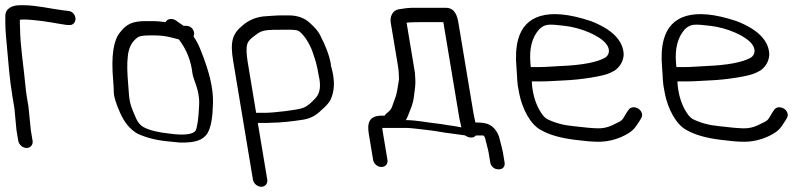

<svg xmlns="http://www.w3.org/2000/svg" viewBox="-21 -546 3111 737"><path d="M104.1 -5.5 97.4 -45.9 88.3 -136.1 82.1 -173.5C79.8 -187.1 78.1 -200.3 77 -212.9C70.5 -286.2 56.5 -368.8 55.9 -439C55.8 -448.1 54.6 -461.8 55.2 -470.1C57.4 -470.5 61.2 -471 66.1 -471H79.1C89.9 -471 102.5 -469.2 116 -468C155.1 -464.7 196.1 -455.7 235.8 -450.1L236.7 -450H243.7C261.2 -448 269.8 -462.9 268.7 -475.8C267.8 -486.9 259 -503.1 240.6 -504L234.1 -504.9L217.6 -506.9C176.5 -511.9 117.9 -526 69.9 -526H56.9C26.7 -526 -0.5 -514.6 -0.5 -484.6C-0.9 -445.4 -0.4 -429.6 4.8 -376.3C11.9 -302.1 14.6 -248.4 26.9 -174.7L34.5 -129L42.2 -46.8L49.1 -5.5C51.6 9.5 66.1 22 81.2 22C96.2 22 106.6 9.5 104.1 -5.5Z M717.8 -263.8C720.2 -241.5 745.5 -202 743.5 -146.4C741.5 -91.5 736 -56.8 729.9 -44.8C721.6 -31.6 690.6 -25 633.7 -32.7L633 -32.8L632.4 -32.9C587.8 -37.3 553.2 -45.7 531.4 -57.3C517.4 -64.9 506.2 -77.9 498.3 -99.1L498.1 -99.5L497.9 -99.9C471.9 -157.4 476 -167 471.1 -221.5C467 -267.8 466.4 -302.3 469.3 -326.3C471.8 -361.2 484.1 -385.8 508.2 -403.2C514.3 -406.9 527.5 -410 548.9 -410H575C594.5 -410 614.1 -407.7 633 -403C643.6 -400 657.6 -397.3 665.5 -394.8C694.2 -357.6 712.3 -313.7 717.8 -263.8ZM441.9 -424.4C413.5 -392.4 405.5 -329.8 413.3 -238.7C414.7 -222.5 415.6 -206.7 415.9 -191.5C416.4 -173 424.9 -147.2 440.2 -112.5C456.1 -76.7 477.8 -49.6 506 -33.5L506.6 -33.1L507.2 -32.9C540 -17.6 577.8 -7.6 626.3 -3.1L667.5 1L668 1C730.4 3 759 -8.8 775.8 -35.1C789.4 -58.8 795.4 -96.9 796.6 -151.3C798 -210.5 780.8 -273.4 752.4 -345.9C739.8 -378.3 733.3 -389.4 722 -405.7C723.4 -408.6 724.8 -415.6 723.9 -421C722.8 -427.7 719.6 -435.2 712.7 -440.5C706.3 -445.4 698.8 -447 692.1 -447H683.6C680.7 -448.9 674.6 -452.9 667.1 -458.2L654.4 -467.3C639.9 -477 622 -475.1 614.2 -460.9C596.2 -463.4 580.7 -465 570.2 -465L539.8 -465C487.5 -465 466 -454 441.9 -424.4Z M930 -306.5C924.2 -341.1 924.3 -364.6 928.1 -375.9L928.3 -376.7L928.5 -377.5C929.3 -382.7 935 -391.8 948.1 -402.5C986.8 -431.9 981.7 -432 1087.8 -432C1107.5 -432 1118.5 -430.1 1122 -428.6C1142.1 -420.2 1169.3 -376.8 1179.9 -343.6C1189.8 -312.9 1194.7 -302.2 1202.1 -257.5L1202.2 -257.1L1202.3 -256.6C1212.3 -214.4 1207 -186.3 1189.3 -168.5C1173.9 -152.9 1163.7 -140.7 1142.5 -131.8C1122.2 -123.8 1028.7 -113 997.7 -113H965.7C964.5 -113 963.3 -112.9 962.2 -112.8ZM972.2 -74H1004.2C1009.9 -74 1014.7 -74.2 1020.8 -74.9C1051.6 -75 1095.3 -79 1143.2 -86.7C1171.8 -91.5 1192.2 -103.1 1212.1 -122.8C1229.7 -138 1242.2 -151.2 1247.8 -163.2C1278.4 -228.6 1244.5 -298.2 1249.3 -298.2C1243.7 -331.9 1229.3 -370.3 1206.4 -413.7C1199.2 -427.4 1186.4 -441.8 1168.2 -458.2C1147 -477.9 1119.6 -487 1085.8 -487H1061.3C1049.1 -487 1034.1 -486.3 1016 -484.9L988.9 -482.9L988.4 -482.9C957.7 -478.7 933.9 -467.8 913.1 -450.8C870.3 -417.1 861.8 -385.6 874 -312.3L949.9 143.5C952.4 158.5 966.9 171 982 171C997 171 1007.4 158.5 1004.9 143.5L968.6 -74.2C969.8 -74 971 -74 972.2 -74Z M1557.2 -516C1547 -516 1531.8 -514 1509.4 -510.3C1484.3 -506.1 1475.4 -480 1478.8 -459.5L1505.9 -297.2C1508.3 -282.5 1509.5 -271.7 1509.6 -265.6C1509.8 -250.2 1511.4 -245.4 1509.6 -235.2C1505.8 -213.5 1503.1 -185.9 1494.8 -166.8C1483.8 -138.7 1484.6 -128 1468.1 -115.2C1462.2 -110.6 1458.9 -107.7 1455 -102H1443.5C1393.4 -102 1388.3 -70.5 1394.7 -31.8L1411.2 67.5C1413.8 83.1 1428.3 95 1443.3 95C1458.3 95 1468.8 83.1 1466.2 67.5L1448.9 -36.5C1447.4 -45.5 1446.6 -50.7 1446.5 -54.8C1446.7 -54.9 1449.3 -55 1451.3 -55H1541.2C1557.7 -55 1613.5 -47.3 1632.9 -45.3C1656.5 -42.7 1680.8 -36.9 1707.6 -34.1L1764.2 -26.3C1769.2 -22.1 1779.2 -18 1787 -18C1794.1 -18 1799 -18.9 1805.6 -26H1834.1C1834.2 -26 1840.2 -22.6 1841.9 -12.5L1842 -12L1851 23.7C1852.7 29.8 1853.7 34.1 1854.2 37.5L1860.7 76.5C1861.9 83.7 1865.2 91.5 1872.2 97.1C1878.6 102.4 1886.1 104 1892.8 104C1900 104 1907.5 102.1 1912.1 96C1916.4 90.4 1916.9 83.2 1915.7 76.5L1909.2 37.5C1908.4 32.3 1907 26.3 1905.3 20.3L1897.1 -11.4C1895.2 -21.8 1890.2 -33.9 1882.7 -44.7C1863.8 -72 1840.4 -75.6 1803.8 -75.9L1796.7 -109.9L1738.8 -457.5C1734.8 -481.7 1726.5 -516 1691 -516ZM1742.4 -91.2 1750.1 -57C1740 -58.4 1724.3 -62.4 1709.9 -63.9C1691.9 -65.8 1678.6 -69.6 1653 -72.2C1621.8 -75.3 1578.3 -84.8 1536.8 -85C1539.8 -90 1544.1 -98.8 1546.7 -105.9C1557.2 -134.8 1563.8 -142.8 1568.2 -178.1L1572.3 -210.8C1574.6 -229.8 1573 -246.8 1571.7 -266.4L1571.7 -266.9L1539.7 -459C1547.2 -460.1 1565.5 -461 1590.9 -461H1680.8Z M2015.2 -301.6C2009.8 -359.9 2021.4 -403.1 2048.8 -433.5C2071.8 -455.8 2087.8 -453.4 2146.8 -446.8C2209.3 -439.8 2282.2 -409 2306.5 -376.8C2322.5 -355.5 2317.8 -335.3 2302.1 -324.8C2272.6 -307.5 2214.5 -295.9 2130.7 -292.5C2096.3 -291.1 2075.4 -288.5 2044.9 -288.5L2016.4 -288.5C2016.2 -290.8 2015.7 -296.7 2015.2 -301.6ZM2054.1 -233.5C2087.2 -233.5 2109.9 -236 2143.4 -237.3C2210.1 -239.9 2297.1 -254 2320.8 -266.1L2338 -274.9L2338.6 -275.3C2359.2 -289.9 2371 -310.1 2372.9 -334.7L2373 -335.2L2373 -335.7C2372.1 -391.1 2326.8 -434.3 2247.1 -465C2078.6 -521.5 1992.6 -484 1968.1 -395.5C1959.5 -364.4 1957.8 -327.7 1961.4 -287.5C1965.8 -238.4 1961.4 -239.7 1972.2 -186.5C1983.4 -130.8 2013.5 -67.7 2057.3 -45.8C2088.2 -28.4 2130.5 -16.1 2187.1 -9.2C2224.1 -4.5 2250.3 -2.1 2269.6 -2C2306.4 -0.7 2344.4 -9.3 2379.1 -27.5C2412.3 -44.9 2418.5 -58.4 2433.9 -81.7L2439.9 -91.6C2448.7 -105.4 2441.6 -121 2429.3 -128.9C2418.1 -135.9 2400.8 -137.4 2392 -124.8L2384.5 -114L2384.3 -113.6C2363.3 -76.3 2367.8 -85.4 2327.6 -64.5C2310.4 -56.5 2292.5 -53 2273.2 -53.4C2252.3 -53.9 2222 -56.6 2180.6 -61.7C2143.9 -64.9 2110.1 -73.7 2078.3 -89.3C2073.9 -92.1 2067.9 -97.2 2063.1 -103.3C2043.7 -128.6 2030.1 -161.3 2023.4 -201.7C2021.7 -212 2020.7 -221.6 2020.4 -233.5Z M2574.2 -301.6C2568.8 -359.9 2580.4 -403.1 2607.8 -433.5C2630.8 -455.8 2646.8 -453.4 2705.8 -446.8C2768.3 -439.8 2841.2 -409 2865.5 -376.8C2881.5 -355.5 2876.8 -335.3 2861.1 -324.8C2831.6 -307.5 2773.5 -295.9 2689.7 -292.5C2655.3 -291.1 2634.4 -288.5 2603.9 -288.5L2575.4 -288.5C2575.2 -290.8 2574.7 -296.7 2574.2 -301.6ZM2613.1 -233.5C2646.2 -233.5 2668.9 -236 2702.4 -237.3C2769.1 -239.9 2856.1 -254 2879.8 -266.1L2897 -274.9L2897.6 -275.3C2918.2 -289.9 2930 -310.1 2931.9 -334.7L2932 -335.2L2932 -335.7C2931.1 -391.1 2885.8 -434.3 2806.1 -465C2637.6 -521.5 2551.6 -484 2527.1 -395.5C2518.5 -364.4 2516.8 -327.7 2520.4 -287.5C2524.8 -238.4 2520.4 -239.7 2531.2 -186.5C2542.4 -130.8 2572.5 -67.7 2616.3 -45.8C2647.2 -28.4 2689.5 -16.1 2746.1 -9.2C2783.1 -4.5 2809.3 -2.1 2828.6 -2C2865.4 -0.7 2903.4 -9.3 2938.1 -27.5C2971.3 -44.9 2977.5 -58.4 2992.9 -81.7L2998.9 -91.6C3007.7 -105.4 3000.6 -121 2988.3 -128.9C2977.1 -135.9 2959.8 -137.4 2951 -124.8L2943.5 -114L2943.3 -113.6C2922.3 -76.3 2926.8 -85.4 2886.6 -64.5C2869.4 -56.5 2851.5 -53 2832.2 -53.4C2811.3 -53.9 2781 -56.6 2739.6 -61.7C2702.9 -64.9 2669.1 -73.7 2637.3 -89.3C2632.9 -92.1 2626.9 -97.2 2622.1 -103.3C2602.7 -128.6 2589.1 -161.3 2582.4 -201.7C2580.7 -212 2579.7 -221.6 2579.4 -233.5Z"/></svg>

Font: MewTooHand
Style: BdLta
Weight: 400
Designer: Mew Too, Robert Jablonski
Version: Version 0.77